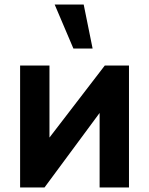

<svg xmlns="http://www.w3.org/2000/svg" viewBox="-20 -830 661 850"><path d="M390 -615 350.5 -810H222L305 -615ZM444 -540H551V0H421V-330L177 0H69V-540H199V-221Z"/></svg>

Font: Hauora ExtraBold
Style: Regular
Weight: 800
Designer: Wayne Shih
Foundry: WCYS
Version: Version 1.001